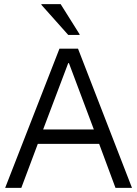

<svg xmlns="http://www.w3.org/2000/svg" viewBox="-20 -911 665 931"><path d="M5 0 268.3 -675H358.3L620 0H540L460.8 -213.3H163.3L83.3 0ZM189.2 -283.3H435L314.2 -605H310.8ZM310.8 -741.7 180.8 -887.5V-890.8H274.2L365.8 -745V-741.7Z"/></svg>

Font: Funnel Sans Light
Style: Regular
Weight: 300
Designer: NORD ID, Kristian Moeller
Foundry: Dicotype
Version: Version 1.000